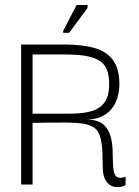

<svg xmlns="http://www.w3.org/2000/svg" viewBox="-20 -742 560 772"><path d="M111 0V-248C207 -249 281 -252 325 -243C345 -238 360 -230 370 -218C389 -193 393 -148 393 -71C393 30 471 13 485 2V-31C448 -18 437 -37 435 -73C434 -90 433 -110 433 -131C432 -174 425 -216 395 -242C380 -255 357 -261 326 -261C416 -261 460 -322 460 -405C460 -486 425 -530 360 -549C327 -558 287 -563 240 -563H65V0ZM111 -523H234C313 -523 369 -516 398 -482C412 -465 419 -438 419 -403C419 -311 366 -285 258 -285H111ZM332 -710V-722H288L234 -618V-610H258Z"/></svg>

Font: OSH Darker Grotesque
Style: Regular
Weight: 400
Designer: Gabriel Lam
Foundry: TypeRant
Version: Version 1.000;Glyphs 3.1.1 (3148)